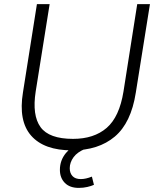

<svg xmlns="http://www.w3.org/2000/svg" viewBox="-20 -725 766 936"><path d="M331 8Q195 8 132 -63.5Q69 -135 92 -275L160 -705H222L154 -279Q136 -163 177.5 -105.5Q219 -48 336 -48Q438 -48 500 -101.5Q562 -155 582 -279L649 -705H711L642 -273Q619 -126 539.5 -59Q460 8 331 8ZM364 191Q320 191 296 166.5Q272 142 272 103Q272 57 301 21.5Q330 -14 375 -34L397 0Q357 16 338.5 41.5Q320 67 320 95Q320 119 333.5 133.5Q347 148 374 148Q398 148 428 136L438 176Q425 182 405.5 186.5Q386 191 364 191Z"/></svg>

Font: Mulish Light
Style: Italic
Weight: 300
Italic angle: -9°
Designer: Vernon Adams
Foundry: Vernon Adams
Version: Version 3.603; ttfautohint (v1.8.3)